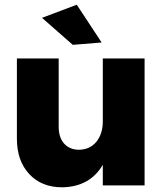

<svg xmlns="http://www.w3.org/2000/svg" viewBox="-20 -790 704 818"><path d="M596 -541V0H418V-88Q363 6 245 8Q157 8 104.5 -48.5Q52 -105 52 -199V-541H230V-250Q230 -204 253.5 -178Q277 -152 317 -152Q364 -153 391 -186.5Q418 -220 418 -274V-541ZM307 -770 413 -609 290 -599 159 -714Z"/></svg>

Font: Montserrat arm2
Style: Bold
Weight: 700
Designer: Julieta Ulanovsky
Foundry: Julieta Ulanovsky
Version: Version 6.000